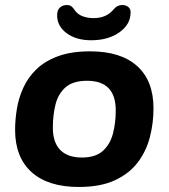

<svg xmlns="http://www.w3.org/2000/svg" viewBox="-20 -735 670 763"><path d="M293 8Q171 8 105.5 -51Q40 -110 40 -219Q40 -259 47 -302Q54 -345 72.5 -386Q91 -427 124.5 -459.5Q158 -492 210.5 -511.5Q263 -531 338 -531Q460 -531 525 -472.5Q590 -414 590 -304Q590 -247 576 -191.5Q562 -136 528.5 -91Q495 -46 437.5 -19Q380 8 293 8ZM305 -109Q360 -109 389 -135.5Q418 -162 429 -204.5Q440 -247 440 -296Q440 -414 326 -414Q270 -414 240.5 -388Q211 -362 200.5 -319.5Q190 -277 190 -228Q190 -169 219.5 -139Q249 -109 305 -109ZM342 -575Q283 -575 245 -603Q207 -631 207 -674Q207 -695 218 -705Q229 -715 245 -715Q257 -715 263.5 -710Q270 -705 276 -696Q288 -678 308 -670.5Q328 -663 352 -663Q402 -663 430 -696Q445 -715 466 -715Q480 -715 489.5 -707.5Q499 -700 499 -686Q499 -638 454.5 -606.5Q410 -575 342 -575Z"/></svg>

Font: Asap Semi Expanded Semi Expanded Regular
Style: Bold Italic
Weight: 700
Width: 6
Italic angle: -6°
Designer: Pablo Cosgaya
Foundry: Omnibus-Type
Version: Version 3.001; ttfautohint (v1.8.4.7-5d5b)